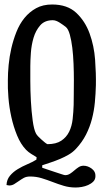

<svg xmlns="http://www.w3.org/2000/svg" viewBox="-20 -698 458 855"><path d="M212 -678Q280 -678 319.5 -641Q359 -604 379 -549Q399 -494 403.5 -432Q408 -370 407 -319Q406 -281 402.5 -243Q399 -205 389.5 -168.5Q380 -132 363 -98.5Q346 -65 318 -35Q304 -20 286 -9.5Q268 1 248 9.5Q228 18 207 25Q186 32 168 38V49Q174 51 190 56.5Q206 62 223 67.5Q240 73 253.5 77.5Q267 82 270 82Q282 82 292 75.5Q302 69 311 61Q320 53 330 46.5Q340 40 352 40Q371 40 388.5 53Q406 66 405 86Q405 101 395.5 110.5Q386 120 372.5 126Q359 132 344 134.5Q329 137 317 137Q289 137 264 129.5Q239 122 214.5 112.5Q190 103 165.5 95.5Q141 88 114 88Q97 88 85.5 94.5Q74 101 63.5 108.5Q53 116 43 122Q33 128 21 128Q17 128 9 126Q10 102 24 85Q38 68 58.5 55.5Q79 43 101.5 33.5Q124 24 142 13L143 2Q130 -6 118.5 -13Q107 -20 96 -31Q72 -56 56 -95Q40 -134 30.5 -177Q21 -220 17.5 -263.5Q14 -307 15 -341Q15 -372 18.5 -409Q22 -446 30.5 -483Q39 -520 53 -555.5Q67 -591 89 -618Q111 -645 141 -661.5Q171 -678 212 -678ZM215 -608Q179 -608 159 -585Q139 -562 129.5 -530Q120 -498 117.5 -463Q115 -428 115 -404Q115 -382 115 -338.5Q115 -295 117.5 -248.5Q120 -202 125.5 -161.5Q131 -121 140 -104Q143 -98 149.5 -91Q156 -84 163.5 -77.5Q171 -71 178 -65Q185 -59 191 -56Q230 -56 253 -71.5Q276 -87 288 -111.5Q300 -136 303.5 -167.5Q307 -199 308 -231Q308 -247 308.5 -276Q309 -305 309 -340.5Q309 -376 307.5 -414Q306 -452 302 -485Q298 -518 291 -543.5Q284 -569 273 -578Q263 -586 246 -597Q229 -608 215 -608Z"/></svg>

Font: Teutonic
Style: Regular
Weight: 400
Designer: Peter Wiegel
Foundry: Peter Wiegel
Version: 1.000